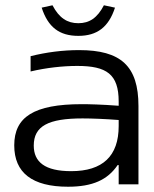

<svg xmlns="http://www.w3.org/2000/svg" viewBox="-20 -699 585 728"><path d="M280 -509C218 -509 156 -501 96 -486V-428C155 -442 218 -449 273 -449C384 -449 430 -418 430 -314V-298C364 -303 317 -304 290 -304C108 -304 34 -255 34 -148C34 -44 102 9 238 9C331 9 388 -17 426 -73H430V0H505V-297C505 -449 438 -509 280 -509ZM108 -147C108 -221 163 -250 293 -250C326 -250 380 -248 430 -244V-221C430 -107 369 -50 250 -50C150 -50 108 -85 108 -147ZM138 -670 179 -679C204 -631 235 -611 277 -611C319 -611 349 -631 374 -679L416 -670C392 -596 348 -563 277 -563C205 -563 162 -596 138 -670Z"/></svg>

Font: LT Wave Light
Style: Regular
Weight: 300
Designer: Daniel Lyons
Version: Version 2.5 (Glyphs App)